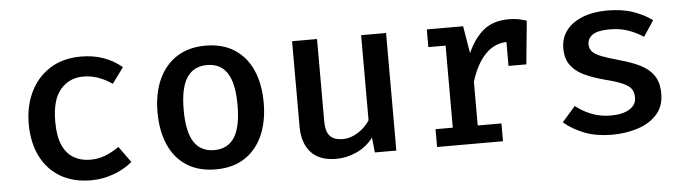

<svg xmlns="http://www.w3.org/2000/svg" viewBox="-40 -693 3080 859"><g transform="rotate(-5 1500.0 -264.0)"><path d="M343.5 -78.5Q380.5 -78.5 412.5 -91.2Q444.5 -104 473.5 -124.5L525.5 -52.5Q491 -23 441.8 -4.8Q392.5 13.5 340 13.5Q259 13.5 201.5 -20.8Q144 -55 113.5 -117Q83 -179 83 -261.5Q83 -342 113.8 -405.2Q144.5 -468.5 202.5 -505.2Q260.5 -542 342 -542Q396 -542 441.5 -526Q487 -510 525 -478.5L473.5 -408Q442.5 -429.5 410.2 -440.8Q378 -452 344 -452Q281.5 -452 241.8 -406Q202 -360 202 -261.5Q202 -195.5 220.2 -155.2Q238.5 -115 270.5 -96.8Q302.5 -78.5 343.5 -78.5Z M900.5 -542Q978 -542 1031 -507.5Q1084 -473 1111.2 -411Q1138.5 -349 1138.5 -265Q1138.5 -181.5 1110.8 -118.8Q1083 -56 1029.8 -21.2Q976.5 13.5 900 13.5Q823.5 13.5 770.2 -20.2Q717 -54 689.2 -116.5Q661.5 -179 661.5 -264Q661.5 -346.5 689.2 -409Q717 -471.5 770.5 -506.8Q824 -542 900.5 -542ZM900.5 -455Q840 -455 809.5 -408.8Q779 -362.5 779 -264Q779 -166 809.2 -119.5Q839.5 -73 900 -73Q960.5 -73 990.8 -119.5Q1021 -166 1021 -265Q1021 -362.5 991 -408.8Q961 -455 900.5 -455Z M1401 -528V-159Q1401 -112 1419.8 -92Q1438.5 -72 1476.5 -72Q1512.5 -72 1546 -93.5Q1579.5 -115 1599 -146V-528H1711V0H1614.5L1607.5 -67.5Q1578 -28 1533 -7.2Q1488 13.5 1441 13.5Q1364.5 13.5 1326.8 -28.8Q1289 -71 1289 -145V-528Z M1894 0V-80H1971.5V-448.5H1894V-528H2057L2077.5 -405.5Q2107 -472 2150.8 -506.8Q2194.5 -541.5 2263.5 -541.5Q2287 -541.5 2305.8 -537.8Q2324.5 -534 2343 -528L2309.5 -432Q2293.5 -436.5 2279.5 -438.8Q2265.5 -441 2248.5 -441Q2191 -441 2149.2 -398Q2107.5 -355 2083.5 -276V-80H2190V0ZM2244 -333.5V-463.5L2258 -528H2343L2324 -333.5Z M2681 -72.5Q2733.5 -72.5 2764.5 -91.2Q2795.5 -110 2795.5 -143Q2795.5 -164.5 2786.5 -179.8Q2777.5 -195 2750.5 -207.8Q2723.5 -220.5 2668.5 -234.5Q2616.5 -248 2577.2 -266.5Q2538 -285 2516.5 -314.5Q2495 -344 2495 -390.5Q2495 -436 2520.5 -470Q2546 -504 2593.8 -523Q2641.5 -542 2706 -542Q2772.5 -542 2822 -524.5Q2871.5 -507 2906.5 -481L2859.5 -410.5Q2828.5 -431 2791.8 -444Q2755 -457 2709 -457Q2655.5 -457 2632.2 -441Q2609 -425 2609 -398.5Q2609 -379 2620.8 -365.8Q2632.5 -352.5 2661.5 -341.2Q2690.5 -330 2743.5 -315Q2795 -301 2833.2 -282Q2871.5 -263 2892.8 -231.8Q2914 -200.5 2914 -150.5Q2914 -93.5 2881.2 -57.2Q2848.5 -21 2795.2 -3.8Q2742 13.5 2681 13.5Q2607.5 13.5 2554 -7.8Q2500.5 -29 2464 -61L2523.5 -129Q2554.5 -104 2594.5 -88.2Q2634.5 -72.5 2681 -72.5Z"/></g></svg>

Font: Fira Code Light Medium
Style: Regular
Weight: 500
Monospace: yes
Version: Version 5.002